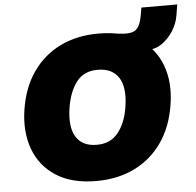

<svg xmlns="http://www.w3.org/2000/svg" viewBox="-57 -885 975 954"><g transform="rotate(-5 431.0 -407.5)"><path d="M43 0ZM386 12Q263 12 184.5 -39Q106 -90 74.5 -177.5Q43 -265 60 -373Q77 -482 131 -559Q185 -636 268.5 -676.5Q352 -717 458 -717Q582 -717 660.5 -666.5Q739 -616 771 -529Q803 -442 785 -333Q768 -224 714 -147Q660 -70 576.5 -29Q493 12 386 12ZM404 -167Q472 -167 510.5 -215.5Q549 -264 561 -343Q576 -438 544 -488Q512 -538 439 -538Q371 -538 334 -490.5Q297 -443 284 -363Q269 -268 300 -217.5Q331 -167 404 -167ZM570 -615 545 -709Q560 -708 571.5 -706.5Q583 -705 593 -705Q616 -705 632 -710.5Q648 -716 659.5 -735.5Q671 -755 678 -797L683 -827H862L853 -773Q847 -734 824.5 -698Q802 -662 769.5 -638.5Q737 -615 698 -615Z"/></g></svg>

Font: Winston Black
Style: Italic
Weight: 900
Italic angle: -9°
Designer: Original fonts by Vernon Adams / Changes by Cristiano Sobral
Foundry: VOriginal fonts by Vernon Adams / Changes by Cristiano Sobral
Version: Version 2.503;July 17, 2020;FontCreator 13.0.0.2655 64-bit